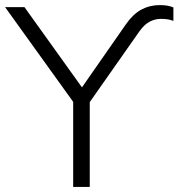

<svg xmlns="http://www.w3.org/2000/svg" viewBox="-21 -733 700 753"><path d="M266 0V-366L280 -314L-1 -705H75L305 -384H296L473 -638Q501 -678 533.5 -695.5Q566 -713 605 -713Q622 -713 634 -711Q646 -709 659 -704V-651Q649 -655 637.5 -657Q626 -659 611 -659Q586 -659 565 -647.5Q544 -636 525 -609L318 -314L331 -366V0Z"/></svg>

Font: Nunito Sans 10pt Light
Style: Regular
Weight: 300
Designer: Vernon Adams
Foundry: Vernon Adams
Version: Version 3.101;gftools[0.9.27]